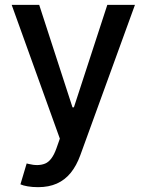

<svg xmlns="http://www.w3.org/2000/svg" viewBox="-20 -566 606 794"><path d="M137.7 208Q113.8 208 94.2 204.6Q74.7 201.2 64.5 196.3L90.3 109.9L97.7 111.8Q138.2 122.1 166.7 110.4Q195.3 98.6 213.4 47.4L227.5 7.3L28.3 -545.9H142.1L279.8 -122.1H285.6L423.8 -545.9H538.1L312 76.2Q296.4 119.1 272.5 148.7Q248.5 178.2 215.1 193.1Q181.6 208 137.7 208Z"/></svg>

Font: Inter V
Style: Weight 500 Optical size 14.0
Weight: 500
Designer: Rasmus Andersson
Foundry: rsms
Version: Version 4.000;git-4fc901f